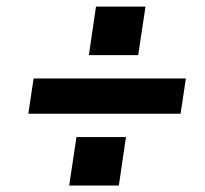

<svg xmlns="http://www.w3.org/2000/svg" viewBox="-20 -654 618 580"><path d="M248.5 -487.5 270 -634H419.5L397.5 -487.5ZM65.5 -310.5 81.5 -417H541.5L525.5 -310.5ZM189 -93.5 211 -240H360.5L339 -93.5Z"/></svg>

Font: Public Sans
Style: Bold Italic
Weight: 700
Italic angle: -8°
Designer: The Public Sans project authors (U.S. Web Design System). Libre Franklin designed by Pablo Impallari and Rodrigo Fuenzal
Version: Version 1.008; ttfautohint (v1.8.1) -l 8 -r 50 -G 200 -x 14 